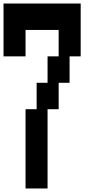

<svg xmlns="http://www.w3.org/2000/svg" viewBox="-20 -1050 540 1090"><path d="M125 20V-430H188V-580H250V-730H313V-880H125V-730H0V-1030H438V-730H375V-580H313V-430H250V20Z"/></svg>

Font: 2P VHS
Style: Regular
Weight: 400
Designer: CodeMan38
Foundry: CodeMan38
Version: Version 3.000